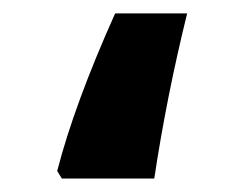

<svg xmlns="http://www.w3.org/2000/svg" viewBox="-20 -265 363 285"><path d="M64.9 -11.2Q90.3 -109.9 150.9 -245.1H257.8Q227.1 -120.6 209 0H71.8Z"/></svg>

Font: Droid Arabic Kufi
Style: Bold
Weight: 700
Designer: Pascal Zoghbi
Foundry: Irfont.ir
Version: Version 1.00 February 28, 2013, initial release